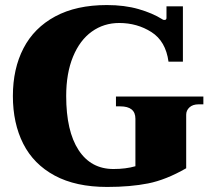

<svg xmlns="http://www.w3.org/2000/svg" viewBox="-20 -730 831 760"><path d="M31 -350Q31 -458 73 -539Q115 -620 198.5 -665Q282 -710 403 -710Q473 -710 528.5 -694Q584 -678 622 -654Q625 -651 631 -651Q639 -651 639 -659V-705H704V-486H647Q636 -567 579.5 -603Q523 -639 452 -639Q391 -639 343.5 -605Q296 -571 269 -505.5Q242 -440 242 -350Q242 -211 291 -136Q340 -61 429 -61Q478 -61 516 -72V-260Q516 -309 456 -309H439V-348H785V-317H766Q743 -317 730 -305Q717 -293 717 -276V-64Q637 -18 566.5 -4Q496 10 404 10Q280 10 196.5 -35Q113 -80 72 -161Q31 -242 31 -350Z"/></svg>

Font: Taviraj Black
Style: Regular
Weight: 900
Designer: Katatrad Team
Foundry: CadsonDemak
Version: Version 1.001